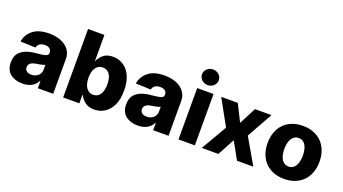

<svg xmlns="http://www.w3.org/2000/svg" viewBox="-60 -1341 3420 1917"><g transform="rotate(20 1649.5 -382.5)"><path d="M57.2 -247.5Q71 -265.3 89.8 -278.4Q108.7 -291.5 131 -300.4Q153.4 -309.3 179 -314.6Q204.5 -320 232.2 -322.1Q302.2 -328.1 332 -337Q361.5 -346.2 361.5 -370.7V-372.5Q361.5 -400.2 342.9 -415Q324.2 -429.7 291.9 -429.7Q257.5 -429.7 236.5 -415Q215.6 -400.2 209.9 -373.6L49.7 -379.3Q60 -453.5 121.8 -503.2Q182.9 -552.6 293.3 -552.6Q345.5 -552.6 389.7 -540.3Q433.9 -528.1 466.1 -504.8Q498.2 -481.5 516.5 -447.8Q534.8 -414.1 534.8 -370.7V0H371.4V-76H367.2Q322.1 9.2 208.8 9.2Q130.7 9.2 80.3 -30.5Q29.5 -70.7 29.5 -151.3Q29.5 -212 57.2 -247.5ZM193.9 -159.8Q193.9 -146.3 199 -136Q204.2 -125.7 213.2 -118.6Q222.3 -111.5 234.9 -108Q247.5 -104.4 262.4 -104.4Q282.3 -104.4 300.4 -110.4Q318.5 -116.5 332.4 -128Q346.2 -139.6 354.4 -156.2Q362.6 -172.9 362.6 -193.9V-245.7Q355.5 -241.8 345.2 -238.6Q334.9 -235.4 321.7 -232.6Q308.2 -229.8 295.6 -227.6Q283 -225.5 271 -223.7Q193.9 -211.6 193.9 -159.8Z M814.3 -727.3V-452.1H817.8Q825.6 -471.2 838.6 -488.1Q851.6 -505 870.7 -521.3Q907.3 -552.6 972.3 -552.6Q1001.1 -552.6 1027.5 -545.3Q1054 -538 1078.8 -522.7Q1103.3 -507.8 1123.8 -484.7Q1144.2 -461.6 1158.7 -430.6Q1173.3 -399.5 1181.3 -359.9Q1189.3 -320.3 1189.3 -272.4Q1189.3 -179 1160.2 -117.2Q1145.6 -86.3 1125.5 -62.9Q1105.5 -39.4 1081.3 -23.6Q1057.2 -7.8 1029.3 0Q1001.4 7.8 971.2 7.8Q910.2 7.8 872.2 -21.7Q834.5 -50.8 817.8 -88.4H812.5V0H640.6V-727.3ZM810.7 -272.7Q810.7 -248.6 815.5 -222.8Q820.3 -197.1 831.7 -176Q843 -154.8 862.6 -141.2Q882.1 -127.5 911.2 -127.5Q931.1 -127.5 946 -133.7Q960.9 -139.9 972.1 -150.7Q983.3 -161.6 990.8 -176Q998.2 -190.3 1002.7 -206.5Q1007.1 -222.7 1009.1 -239.7Q1011 -256.7 1011 -272.7Q1011 -289.1 1009.1 -305.9Q1007.1 -322.8 1002.7 -339Q998.2 -355.1 990.8 -369.3Q983.3 -383.5 972.1 -394Q960.9 -404.5 945.8 -410.7Q930.8 -416.9 911.2 -416.9Q887.4 -416.9 868.8 -407Q850.1 -397 837.2 -378.4Q824.2 -359.7 817.5 -333.1Q810.7 -306.5 810.7 -272.7Z M1282.7 -247.5Q1296.5 -265.3 1315.3 -278.4Q1334.2 -291.5 1356.5 -300.4Q1378.9 -309.3 1404.5 -314.6Q1430 -320 1457.7 -322.1Q1527.7 -328.1 1557.5 -337Q1587 -346.2 1587 -370.7V-372.5Q1587 -400.2 1568.4 -415Q1549.7 -429.7 1517.4 -429.7Q1483 -429.7 1462 -415Q1441.1 -400.2 1435.4 -373.6L1275.2 -379.3Q1285.5 -453.5 1347.3 -503.2Q1408.4 -552.6 1518.8 -552.6Q1571 -552.6 1615.2 -540.3Q1659.4 -528.1 1691.6 -504.8Q1723.7 -481.5 1742 -447.8Q1760.3 -414.1 1760.3 -370.7V0H1596.9V-76H1592.7Q1547.6 9.2 1434.3 9.2Q1356.2 9.2 1305.8 -30.5Q1255 -70.7 1255 -151.3Q1255 -212 1282.7 -247.5ZM1419.4 -159.8Q1419.4 -146.3 1424.5 -136Q1429.7 -125.7 1438.7 -118.6Q1447.8 -111.5 1460.4 -108Q1473 -104.4 1487.9 -104.4Q1507.8 -104.4 1525.9 -110.4Q1544 -116.5 1557.9 -128Q1571.7 -139.6 1579.9 -156.2Q1588.1 -172.9 1588.1 -193.9V-245.7Q1581 -241.8 1570.7 -238.6Q1560.4 -235.4 1547.2 -232.6Q1533.7 -229.8 1521.1 -227.6Q1508.5 -225.5 1496.4 -223.7Q1419.4 -211.6 1419.4 -159.8Z M1866.1 0V-545.5H2039.8V0ZM1864 -692.1Q1864 -710.2 1871.4 -725.5Q1878.9 -740.8 1891.2 -751.8Q1903.4 -762.8 1919.6 -768.8Q1935.7 -774.9 1953.1 -774.9Q1970.9 -774.9 1986.9 -768.8Q2002.8 -762.8 2015.3 -752Q2027.7 -741.1 2035 -725.9Q2042.3 -710.6 2042.3 -692.1Q2042.3 -674 2035 -658.7Q2027.7 -643.5 2015.3 -632.5Q2002.8 -621.4 1986.9 -615.2Q1970.9 -609 1953.1 -609Q1935.7 -609 1919.6 -615.2Q1903.4 -621.4 1891.2 -632.5Q1878.9 -643.5 1871.4 -658.7Q1864 -674 1864 -692.1Z M2113.6 0 2272 -272.7 2121.4 -545.5H2297.6L2387.4 -365.8L2480.5 -545.5H2655.5L2503.2 -272.7L2661.2 0H2487.6L2387.4 -181.1L2289.8 0Z M2714.1 -271Q2714.1 -333.5 2732.8 -385.1Q2751.4 -436.8 2786.8 -474.1Q2822.1 -511.4 2873.4 -532Q2924.7 -552.6 2989.7 -552.6Q3054 -552.6 3105.1 -532.1Q3156.2 -511.7 3191.8 -474.8Q3227.3 -437.9 3246.3 -385.8Q3265.3 -333.8 3265.3 -271Q3265.3 -208.1 3246.3 -156.2Q3227.3 -104.4 3191.8 -67.5Q3156.2 -30.5 3105.1 -10.1Q3054 10.3 2989.7 10.3Q2926.8 10.3 2875.9 -9.6Q2824.9 -29.5 2788.9 -66.1Q2752.8 -102.6 2733.5 -154.7Q2714.1 -206.7 2714.1 -271ZM2990.8 -120.7Q3010.3 -120.7 3025 -127.7Q3039.8 -134.6 3050.6 -146.3Q3061.4 -158 3068.7 -173.3Q3076 -188.6 3080.4 -205.4Q3084.9 -222.3 3086.6 -239.5Q3088.4 -256.7 3088.4 -272Q3088.4 -287.6 3086.6 -304.9Q3084.9 -322.1 3080.6 -339Q3076.3 -355.8 3069.1 -371.3Q3061.8 -386.7 3051 -398.4Q3040.1 -410.2 3025.2 -417.1Q3010.3 -424 2990.8 -424Q2960.9 -424 2941.6 -409.3Q2922.2 -394.5 2911 -372Q2899.9 -349.4 2895.4 -322.8Q2891 -296.2 2891 -272Q2891 -256 2892.9 -238.6Q2894.9 -221.2 2899.3 -204.4Q2903.8 -187.5 2911.2 -172.4Q2918.7 -157.3 2929.7 -145.8Q2940.7 -134.2 2955.8 -127.5Q2970.9 -120.7 2990.8 -120.7Z"/></g></svg>

Font: Inter P Extra Bold
Style: Regular
Weight: 800
Designer: Rasmus Andersson
Foundry: rsms
Version: Version 3.018;git-588b23468